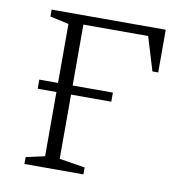

<svg xmlns="http://www.w3.org/2000/svg" viewBox="-68 -623 645 686"><g transform="rotate(10 254.5 -280.0)"><path d="M65 0V-25L133 -40V-273H65V-306H133V-520L65 -535V-560H479V-405H458L421 -527H186V-306H332V-273H186V-40L279 -25V0Z"/></g></svg>

Font: Spectral SC ExtraLight
Style: Regular
Weight: 275
Designer: Jean-Baptiste Levee
Foundry: Production Type
Version: Version 2.001